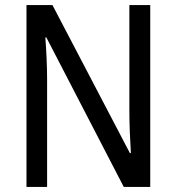

<svg xmlns="http://www.w3.org/2000/svg" viewBox="-20 -734 693 754"><path d="M570 0V-714H488V-297C488 -247 491 -180 494 -133H490L186 -714H84V0H165V-421C165 -476 162 -535 158 -587H162L466 0Z"/></svg>

Font: Noto Sans Oriya Cond
Style: Regular
Weight: 400
Width: 3
Designer: Amélie Bonet and Sol Matas
Foundry: Google LLC
Version: Version 2.006